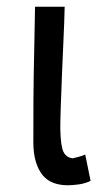

<svg xmlns="http://www.w3.org/2000/svg" viewBox="-20 -542 332 570"><path d="M180 8Q158 8 139 1Q120 -6 107 -21.5Q94 -37 86.5 -61.5Q79 -86 79 -120Q79 -263 80 -313Q81 -363 82 -415Q83 -467 84 -522H172Q171 -478 168.5 -425Q166 -372 164 -321Q162 -270 160.5 -227.5Q159 -185 159 -161Q160 -108 168.5 -91Q177 -74 196 -72Q205 -74 214 -76.5Q223 -79 233 -83L249 -5Q232 3 213.5 5.5Q195 8 180 8Z"/></svg>

Font: Rising Sun
Style: Regular
Weight: 400
Designer: Matt McInerney, Pablo Impallari, Rodrigo Fuenzalida (Raleway font), Stephen Hutchings (Greek), Cristiano Sobral (main ch
Foundry: The Rising Sun Project Authors
Version: Version 4.327; ttfautohint (v1.8.4.7-5d5b-dirty)